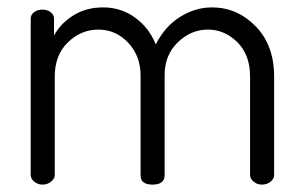

<svg xmlns="http://www.w3.org/2000/svg" viewBox="-20 -499 820 519"><path d="M360 -25V-295Q360 -348 326.5 -383.5Q293 -419 246 -419Q199 -419 163.5 -384.5Q128 -350 128 -292V-26Q128 -16 118 -8Q108 0 95 0Q82 0 72.5 -8Q63 -16 63 -26V-449Q63 -459 72 -466Q81 -473 95 -473Q108 -473 117 -466Q126 -459 126 -449V-403Q144 -436 178.5 -457.5Q213 -479 259 -479Q307 -479 345 -451.5Q383 -424 401 -379Q426 -428 467 -453.5Q508 -479 553 -479Q621 -479 671 -428Q721 -377 721 -292V-26Q721 -16 711.5 -8Q702 0 688 0Q675 0 665.5 -8Q656 -16 656 -26V-292Q656 -351 621.5 -385Q587 -419 542 -419Q496 -419 460.5 -384.5Q425 -350 425 -296V-25Q425 0 392 0Q360 0 360 -25Z"/></svg>

Font: Dosis
Style: Regular
Weight: 400
Designer: Edgar Tolentino, Pablo Impallari, Igino Marini
Foundry: Edgar Tolentino, Pablo Impallari, Igino Marini
Version: Version 1.007